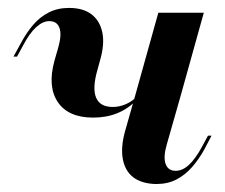

<svg xmlns="http://www.w3.org/2000/svg" viewBox="-20 -448 563 480"><path d="M212.9 -154Q150.8 -154 124.6 -192.7Q98.4 -231.5 116.1 -296L125.8 -329.8Q134.7 -361.3 128.6 -378.2Q122.6 -395.2 103.2 -395.2Q87.1 -395.2 70.6 -380.2Q54 -365.3 37.9 -334.7L22.6 -306.5H13.7L32.3 -340.3Q46 -366.1 62.9 -385.9Q79.8 -405.6 102 -416.9Q124.2 -428.2 152.4 -428.2Q187.9 -428.2 208.9 -412.1Q229.8 -396 235.9 -366.5Q241.9 -337.1 229.8 -296L223.4 -272.6Q210.5 -227.4 220.2 -204Q229.8 -180.6 262.1 -180.6Q278.2 -180.6 294.4 -187.5Q310.5 -194.4 321.8 -206.5L320.2 -196.8Q300 -175.8 273 -164.9Q246 -154 212.9 -154ZM317.7 -208.1 375.8 -416.1H489.5L431.5 -208.1ZM396.8 -86.3Q387.9 -55.6 394 -38.3Q400 -21 419.4 -21Q436.3 -21 452.4 -35.9Q468.5 -50.8 484.7 -80.6L500 -108.9H508.9L491.1 -75Q477.4 -50 460.1 -30.2Q442.7 -10.5 421 0.8Q399.2 12.1 370.2 12.1Q334.7 11.3 313.7 -4.4Q292.7 -20.2 287.1 -50Q281.5 -79.8 292.7 -120.2L317.7 -208.1H431.5Z"/></svg>

Font: Playfair 144pt
Style: Bold Italic
Weight: 700
Italic angle: -15.6°
Designer: Claus Eggers Sørensen
Foundry: Claus Eggers Sørensen
Version: Version 2.203